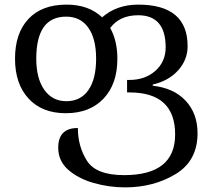

<svg xmlns="http://www.w3.org/2000/svg" viewBox="-20 -566 925 831"><path d="M521 245Q645 245 740 187.5Q835 130 835 11Q835 -75 783.5 -130Q732 -185 641 -195V-200Q710 -216 751 -261.5Q792 -307 792 -366Q792 -546 578 -546Q485 -546 422 -491Q364 -546 268 -546Q161 -546 103 -484Q45 -422 45 -312Q45 -203 103.5 -139.5Q162 -76 265 -76Q368 -76 428 -139Q488 -202 488 -312Q488 -389 457 -445Q498 -500 578 -500Q697 -500 697 -361Q697 -299 652.5 -259.5Q608 -220 540 -220H530V-166H540Q738 -166 738 16Q738 192 517 192Q396 192 356.5 130Q317 68 317 -12Q232 -12 232 73Q232 131 275.5 169Q319 207 385.5 226Q452 245 521 245ZM267 -128Q207 -128 172 -177Q137 -226 137 -312Q137 -494 266 -494Q328 -494 362 -446.5Q396 -399 396 -312Q396 -224 362.5 -176Q329 -128 267 -128Z"/></svg>

Font: Noto Serif Georgian
Style: Regular
Weight: 400
Designer: Monotype Design Team
Foundry: Monotype Imaging Inc.
Version: Version 1.901